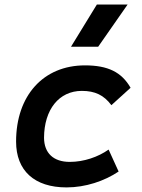

<svg xmlns="http://www.w3.org/2000/svg" viewBox="-20 -815 626 845"><path d="M287.1 -102.5C215.3 -102.5 174.3 -141.1 173.8 -208.5C174.3 -333 239.7 -415 340.3 -415C398.4 -415 437.5 -396 470.2 -352.1L554.7 -428.7C515.1 -497.6 455.1 -527.3 354 -527.3C170.9 -527.3 50.8 -394.5 50.8 -191.9C50.8 -64 131.3 9.8 272.9 9.8C356.4 9.8 439.5 -18.1 502 -60.1L458 -156.7C411.6 -124 349.1 -102.5 287.1 -102.5ZM292.5 -609.4H412.1L541.5 -794.9H406.2Z"/></svg>

Font: Cascadia Mono SemiBold
Style: Italic
Weight: 600
Italic angle: -10°
Monospace: yes
Designer: Aaron Bell
Foundry: Saja Typeworks
Version: Version 2404.023